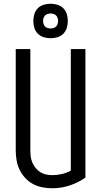

<svg xmlns="http://www.w3.org/2000/svg" viewBox="-20 -997 540 1025"><path d="M260 8Q233 8 206.5 3Q180 -2 156.5 -14.5Q133 -27 114.5 -47Q96 -67 84.5 -91Q73 -115 68.5 -141.5Q64 -168 64 -195V-735H142V-195Q142 -178 144 -161.5Q146 -145 152.5 -129.5Q159 -114 170 -100.5Q181 -87 195 -78Q209 -69 226 -65.5Q243 -62 260 -62Q285 -62 310.5 -68Q336 -74 358 -86V-735H436V-49Q398 -22 352.5 -7Q307 8 260 8ZM250 -793Q231 -793 213 -798.5Q195 -804 182 -817Q169 -830 163.5 -848Q158 -866 158 -885Q158 -904 163.5 -922Q169 -940 182 -953Q195 -966 213 -971.5Q231 -977 250 -977Q269 -977 287 -971.5Q305 -966 318 -953Q331 -940 336.5 -922Q342 -904 342 -885Q342 -866 336.5 -848Q331 -830 318 -817Q305 -804 287 -798.5Q269 -793 250 -793ZM250 -845Q258 -845 266 -847.5Q274 -850 279.5 -855.5Q285 -861 287.5 -869Q290 -877 290 -885Q290 -893 287.5 -901Q285 -909 279.5 -914.5Q274 -920 266 -922.5Q258 -925 250 -925Q242 -925 234 -922.5Q226 -920 220.5 -914.5Q215 -909 212.5 -901Q210 -893 210 -885Q210 -877 212.5 -869Q215 -861 220.5 -855.5Q226 -850 234 -847.5Q242 -845 250 -845Z"/></svg>

Font: Moesevka
Style: Regular
Weight: 400
Monospace: yes
Designer: Belleve Invis
Foundry: Belleve Invis
Version: Version 32.5.0; ttfautohint (v1.8.4)